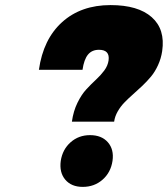

<svg xmlns="http://www.w3.org/2000/svg" viewBox="-20 -731 664 759"><path d="M133.8 -455.1Q150.9 -576.2 225.6 -643.6Q300.3 -710.9 417 -710.9Q525.9 -710.9 579.8 -663.1Q633.8 -615.2 621.1 -528.8Q616.7 -499.5 604.7 -473.4Q592.8 -447.3 576.9 -428.2Q561 -409.2 542.5 -391.6Q523.9 -374 505.6 -357.9Q487.3 -341.8 471.9 -325.9Q456.5 -310.1 445.3 -290.5Q434.1 -271 431.2 -250H264.2Q270 -291.5 286.1 -324.5Q302.2 -357.4 321.3 -377.9Q340.3 -398.4 359.1 -415.8Q377.9 -433.1 392.1 -452.1Q406.2 -471.2 409.2 -492.2Q415 -534.2 371.1 -534.2Q343.3 -534.2 327.6 -514.9Q312 -495.6 306.2 -455.1ZM220.2 -95.2Q227.1 -140.1 259 -168.5Q291 -196.8 335.9 -196.8Q381.8 -196.8 406.5 -168.5Q431.2 -140.1 424.8 -95.2Q418 -49.3 385.5 -20.8Q353 7.8 307.1 7.8Q262.2 7.8 238 -20.8Q213.9 -49.3 220.2 -95.2Z"/></svg>

Font: Trueno Black
Style: Italic
Weight: 900
Designer: Julieta Ulanovsky
Foundry: Julieta Ulanovsky
Version: Version 3.001b | FøM Fix